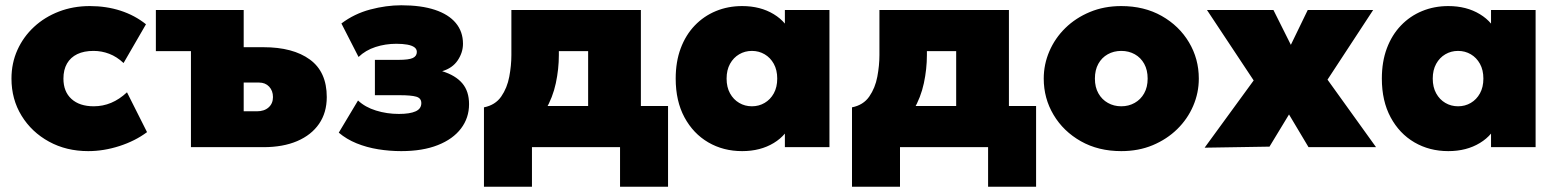

<svg xmlns="http://www.w3.org/2000/svg" viewBox="-20 -558 5905 728"><path d="M314.5 15Q231.5 15 165.8 -21Q100 -57 61.8 -119.2Q23.5 -181.5 23.5 -260Q23.5 -318.5 46 -368.5Q68.5 -418.5 109 -456Q149.5 -493.5 203.5 -514.2Q257.5 -535 320.5 -535Q383 -535 437 -517.5Q491 -500 533.5 -466L448.5 -319Q423 -343 394.2 -354Q365.5 -365 334.5 -365Q298.5 -365 273 -352.8Q247.5 -340.5 234 -317Q220.5 -293.5 220.5 -260Q220.5 -210.5 251 -182.8Q281.5 -155 335.5 -155Q370 -155 401.2 -168Q432.5 -181 461.5 -208L537.5 -57Q492.5 -23.5 432.8 -4.2Q373 15 314.5 15Z M704 0V-520H904V-136H954Q982 -136 998.5 -150.8Q1015 -165.5 1015 -190Q1015 -214 1000.5 -229.5Q986 -245 962 -245H886V-379H979Q1091 -379 1155 -332.2Q1219 -285.5 1219 -190Q1219 -131 1189.8 -88.5Q1160.5 -46 1106.8 -23Q1053 0 979 0ZM571 -364V-520H904L704 -364Z M1501.5 15Q1457 15 1413.8 8Q1370.5 1 1332.2 -14.5Q1294 -30 1264.5 -55L1337.5 -177Q1364.5 -151.5 1405.8 -138.8Q1447 -126 1492.5 -126Q1534 -126 1555.8 -135.8Q1577.5 -145.5 1577.5 -167Q1577.5 -186 1558 -191.5Q1538.5 -197 1496.5 -197H1401.5V-331H1490.5Q1530.5 -331 1545.5 -338.2Q1560.5 -345.5 1560.5 -361Q1560.5 -372 1551.2 -378.8Q1542 -385.5 1524.5 -388.8Q1507 -392 1482.5 -392Q1441.5 -392 1403.8 -379.8Q1366 -367.5 1339.5 -342L1274.5 -469Q1323.5 -506 1384 -522Q1444.5 -538 1501.5 -538Q1576.5 -538 1628.8 -520.8Q1681 -503.5 1708.2 -470.8Q1735.5 -438 1735.5 -392Q1735.5 -359 1715.5 -329.2Q1695.5 -299.5 1656.5 -288Q1707 -272.5 1732.8 -242.2Q1758.5 -212 1758.5 -163Q1758.5 -111 1728 -70.8Q1697.5 -30.5 1640 -7.8Q1582.5 15 1501.5 15Z M2210 0V-364H2099V-349Q2099 -296.5 2087.5 -242.5Q2076 -188.5 2048 -140.5Q2020 -92.5 1971.5 -58Q1923 -23.5 1849 -10L1815 -151Q1858 -159.5 1880.5 -192Q1903 -224.5 1911 -267.2Q1919 -310 1919 -349V-520H2410V0ZM1815 150V-151L1912 -145L1944 -156H2513V150H2331V0H1997V150Z M2794 15Q2722.5 15 2665.5 -18.2Q2608.5 -51.5 2575.2 -113.2Q2542 -175 2542 -260Q2542 -324 2561 -374.8Q2580 -425.5 2614.2 -461.2Q2648.5 -497 2694.5 -516Q2740.5 -535 2794 -535Q2863 -535 2913.8 -504.2Q2964.5 -473.5 2983 -421L2956 -378V-520H3125V0H2956V-142L2983 -99Q2964.5 -46.5 2913.8 -15.8Q2863 15 2794 15ZM2831 -155Q2857.5 -155 2879.2 -167.8Q2901 -180.5 2914 -204Q2927 -227.5 2927 -260Q2927 -292.5 2914 -316Q2901 -339.5 2879.2 -352.2Q2857.5 -365 2831 -365Q2804.5 -365 2782.8 -352.2Q2761 -339.5 2748 -316Q2735 -292.5 2735 -260Q2735 -227.5 2748 -204Q2761 -180.5 2782.8 -167.8Q2804.5 -155 2831 -155Z M3605.5 0V-364H3494.5V-349Q3494.5 -296.5 3483 -242.5Q3471.5 -188.5 3443.5 -140.5Q3415.5 -92.5 3367 -58Q3318.5 -23.5 3244.5 -10L3210.5 -151Q3253.5 -159.5 3276 -192Q3298.5 -224.5 3306.5 -267.2Q3314.5 -310 3314.5 -349V-520H3805.5V0ZM3210.5 150V-151L3307.5 -145L3339.5 -156H3908.5V150H3726.5V0H3392.5V150Z M4231.5 15Q4144.5 15 4078.2 -22.5Q4012 -60 3974.8 -122.5Q3937.5 -185 3937.5 -260Q3937.5 -314 3958.8 -363.5Q3980 -413 4019.2 -451.5Q4058.5 -490 4112.5 -512.5Q4166.5 -535 4231.5 -535Q4318.5 -535 4384.8 -497.5Q4451 -460 4488.2 -397.5Q4525.5 -335 4525.5 -260Q4525.5 -206 4504.2 -156.5Q4483 -107 4443.8 -68.5Q4404.5 -30 4350.8 -7.5Q4297 15 4231.5 15ZM4231.5 -155Q4259.5 -155 4282.2 -167.8Q4305 -180.5 4318.2 -204Q4331.5 -227.5 4331.5 -260Q4331.5 -292.5 4318.5 -316Q4305.5 -339.5 4282.8 -352.2Q4260 -365 4231.5 -365Q4203 -365 4180.2 -352.2Q4157.5 -339.5 4144.5 -316Q4131.5 -292.5 4131.5 -260Q4131.5 -227.5 4144.8 -204Q4158 -180.5 4180.8 -167.8Q4203.5 -155 4231.5 -155Z M4547.5 2 4733.5 -253 4556.5 -520H4808.5L4874.5 -388L4938.5 -520H5186.5L5013.5 -256L5197.5 0H4941.5L4867.5 -124L4793.5 -2Z M5471.5 15Q5400 15 5343 -18.2Q5286 -51.5 5252.8 -113.2Q5219.5 -175 5219.5 -260Q5219.5 -324 5238.5 -374.8Q5257.5 -425.5 5291.8 -461.2Q5326 -497 5372 -516Q5418 -535 5471.5 -535Q5540.5 -535 5591.2 -504.2Q5642 -473.5 5660.5 -421L5633.5 -378V-520H5802.5V0H5633.5V-142L5660.5 -99Q5642 -46.5 5591.2 -15.8Q5540.5 15 5471.5 15ZM5508.5 -155Q5535 -155 5556.8 -167.8Q5578.5 -180.5 5591.5 -204Q5604.5 -227.5 5604.5 -260Q5604.5 -292.5 5591.5 -316Q5578.5 -339.5 5556.8 -352.2Q5535 -365 5508.5 -365Q5482 -365 5460.2 -352.2Q5438.5 -339.5 5425.5 -316Q5412.5 -292.5 5412.5 -260Q5412.5 -227.5 5425.5 -204Q5438.5 -180.5 5460.2 -167.8Q5482 -155 5508.5 -155Z"/></svg>

Font: Geologica Cursive Black
Style: Regular
Weight: 900
Designer: Sindre Bremnes, Frode Helland
Foundry: Monokrom Skriftforlag AS
Version: Version 1.010;gftools[0.9.28]